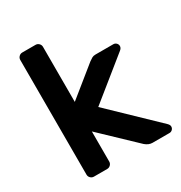

<svg xmlns="http://www.w3.org/2000/svg" viewBox="-167 -830 896 951"><g transform="rotate(-30 281.0 -355.0)"><path d="M199 -27Q199 -16 191 -8Q183 0 172 0H96Q85 0 77 -8Q69 -16 69 -27V-683Q69 -694 77 -702Q85 -710 96 -710H172Q183 -710 191 -702Q199 -694 199 -683V-368L366 -503Q377 -511 385 -515.5Q393 -520 405 -520H507Q517 -520 524 -513Q531 -506 531 -496Q531 -485 520 -476L287 -288L542 -43Q552 -33 552 -24Q552 -14 545 -7Q538 0 528 0H431Q410 0 390 -17L199 -199Z"/></g></svg>

Font: Hezaedrus Medium
Style: Regular
Weight: 500
Designer: Hubert & Fischer
Foundry: Hubert & Fischer
Version: Version 1.10;September 3, 2019;FontCreator 11.5.0.2425 64-bi